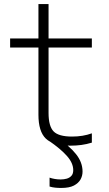

<svg xmlns="http://www.w3.org/2000/svg" viewBox="-20 -710 540 949"><path d="M282 219Q267 219 252.5 217.5Q238 216 225 212V168Q236 172 250.5 174.5Q265 177 280 177Q296 177 310 173Q324 169 333 159Q342 149 342 131Q342 96 311 61Q280 26 222 -14L264 -28Q323 11 355.5 51.5Q388 92 388 138Q388 159 378 177Q368 195 345.5 207Q323 219 282 219ZM328 10Q243 10 206.5 -25Q170 -60 170 -143V-475H30V-520H170V-690H220V-520H434V-475H220V-152Q220 -86 245 -60.5Q270 -35 336 -35Q363 -35 387.5 -39Q412 -43 434 -51V-5Q408 3 382 6.5Q356 10 328 10Z"/></svg>

Font: M PLUS 1 Code Light
Style: Regular
Weight: 300
Designer: Coji Morishita
Foundry: UNDERFOREST DESIGN
Version: Version 1.002